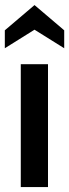

<svg xmlns="http://www.w3.org/2000/svg" viewBox="-30 -756 280 776"><path d="M54 0V-496.5H164V0ZM-10.5 -561V-633.5L109.5 -735.5L229.5 -633.5V-561L109.5 -636Z"/></svg>

Font: Cabin SemiCondensed SemiBold
Style: Regular
Weight: 600
Width: 4
Designer: Pablo Impallari
Foundry: Pablo Impallari. http://www.impallari.com Igino Marini. http://www.ikern.com
Version: Version 3.001